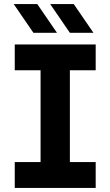

<svg xmlns="http://www.w3.org/2000/svg" viewBox="-20 -917 539 937"><path d="M52 0V-126H178V-574H52V-700H447V-574H321V-126H447V0ZM321 -757 225 -897H340L436 -757ZM143 -757 47 -897H162L258 -757Z"/></svg>

Font: MuseoModerno Thin SemiBold
Style: Regular
Weight: 600
Version: Version 1.003